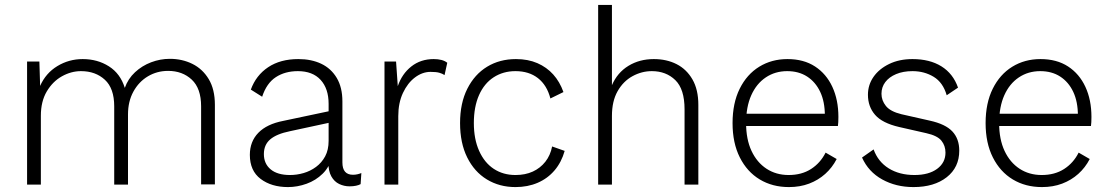

<svg xmlns="http://www.w3.org/2000/svg" viewBox="-20 -750 4509 780"><path d="M90 0V-500H140L143 -401Q166 -453 213 -481.5Q260 -510 316 -510Q376 -510 422.5 -480.5Q469 -451 487 -393Q500 -430 528.5 -456.5Q557 -483 594 -497Q631 -511 670 -511Q720 -511 761.5 -490.5Q803 -470 828 -428.5Q853 -387 853 -324V-1H797V-318Q797 -391 759 -426.5Q721 -462 663 -462Q618 -462 581 -440Q544 -418 522 -378Q500 -338 500 -285V0H444V-318Q444 -391 406 -426Q368 -461 309 -461Q269 -461 231.5 -440Q194 -419 170 -378.5Q146 -338 146 -280V0Z M1315 -328Q1315 -390 1282.5 -425.5Q1250 -461 1190 -461Q1138 -461 1100.5 -436.5Q1063 -412 1045 -357L999 -386Q1020 -444 1069.5 -477Q1119 -510 1192 -510Q1245 -510 1285 -491Q1325 -472 1348 -433.5Q1371 -395 1371 -338V-90Q1371 -40 1414 -40Q1423 -40 1432 -42Q1441 -44 1448 -47L1445 -2Q1438 2 1426.5 4.5Q1415 7 1400 7Q1378 7 1358 -2.5Q1338 -12 1326 -33.5Q1314 -55 1314 -90V-114H1329Q1319 -72 1291 -44.5Q1263 -17 1225.5 -3.5Q1188 10 1150 10Q1083 10 1039 -23Q995 -56 995 -121Q995 -175 1029.5 -210.5Q1064 -246 1131 -259L1325 -300V-253L1158 -217Q1104 -206 1078 -184Q1052 -162 1052 -124Q1052 -85 1079.5 -62Q1107 -39 1158 -39Q1186 -39 1213.5 -47Q1241 -55 1264 -72Q1287 -89 1301 -115Q1315 -141 1315 -178Z M1542 0V-500H1589L1596 -400Q1613 -450 1651 -480Q1689 -510 1742 -510Q1759 -510 1773 -506.5Q1787 -503 1797 -495L1786 -445Q1777 -451 1764.5 -454.5Q1752 -458 1729 -458Q1696 -458 1666 -435.5Q1636 -413 1617 -372.5Q1598 -332 1598 -278V0Z M2076 -510Q2125 -510 2163 -493.5Q2201 -477 2227.5 -447.5Q2254 -418 2269 -376L2216 -350Q2202 -404 2165.5 -432.5Q2129 -461 2074 -461Q2024 -461 1985.5 -436Q1947 -411 1926 -363.5Q1905 -316 1905 -250Q1905 -185 1926.5 -137Q1948 -89 1986 -64Q2024 -39 2074 -39Q2114 -39 2144.5 -53Q2175 -67 2195.5 -93Q2216 -119 2223 -155L2274 -137Q2261 -91 2233 -58Q2205 -25 2164.5 -7.5Q2124 10 2074 10Q2009 10 1958 -21Q1907 -52 1878 -110.5Q1849 -169 1849 -250Q1849 -331 1878.5 -389.5Q1908 -448 1959 -479Q2010 -510 2076 -510Z M2410 0V-730H2466V-404Q2488 -455 2533 -482.5Q2578 -510 2636 -510Q2688 -510 2728.5 -489.5Q2769 -469 2793 -427.5Q2817 -386 2817 -324V0H2761V-306Q2761 -388 2723.5 -424.5Q2686 -461 2628 -461Q2587 -461 2549.5 -440.5Q2512 -420 2489 -379.5Q2466 -339 2466 -279V0Z M3185 10Q3118 10 3066.5 -21Q3015 -52 2985.5 -110.5Q2956 -169 2956 -250Q2956 -331 2985 -389.5Q3014 -448 3064.5 -479Q3115 -510 3179 -510Q3245 -510 3291 -480Q3337 -450 3361.5 -397Q3386 -344 3386 -275Q3386 -263 3385.5 -254Q3385 -245 3384 -238H2992V-288H3359L3331 -280Q3331 -337 3312 -377Q3293 -417 3259 -439Q3225 -461 3178 -461Q3129 -461 3091 -435.5Q3053 -410 3032 -363Q3011 -316 3011 -250Q3011 -184 3033 -137Q3055 -90 3094 -64.5Q3133 -39 3184 -39Q3237 -39 3275 -63.5Q3313 -88 3334 -130L3379 -104Q3361 -69 3332.5 -43.5Q3304 -18 3267 -4Q3230 10 3185 10Z M3691 10Q3620 10 3564 -21Q3508 -52 3482 -110L3529 -143Q3547 -93 3590.5 -66Q3634 -39 3695 -39Q3753 -39 3787 -64Q3821 -89 3821 -130Q3821 -158 3804.5 -178.5Q3788 -199 3743 -209L3633 -234Q3564 -250 3535 -283.5Q3506 -317 3506 -365Q3506 -405 3528.5 -437.5Q3551 -470 3592 -490Q3633 -510 3687 -510Q3757 -510 3804.5 -480.5Q3852 -451 3872 -394L3826 -363Q3811 -415 3773 -438Q3735 -461 3687 -461Q3649 -461 3620.5 -449Q3592 -437 3576.5 -416.5Q3561 -396 3561 -369Q3561 -342 3579 -319.5Q3597 -297 3642 -286L3757 -260Q3821 -246 3849 -216Q3877 -186 3877 -138Q3877 -70 3826 -30Q3775 10 3691 10Z M4213 10Q4146 10 4094.5 -21Q4043 -52 4013.5 -110.5Q3984 -169 3984 -250Q3984 -331 4013 -389.5Q4042 -448 4092.5 -479Q4143 -510 4207 -510Q4273 -510 4319 -480Q4365 -450 4389.5 -397Q4414 -344 4414 -275Q4414 -263 4413.5 -254Q4413 -245 4412 -238H4020V-288H4387L4359 -280Q4359 -337 4340 -377Q4321 -417 4287 -439Q4253 -461 4206 -461Q4157 -461 4119 -435.5Q4081 -410 4060 -363Q4039 -316 4039 -250Q4039 -184 4061 -137Q4083 -90 4122 -64.5Q4161 -39 4212 -39Q4265 -39 4303 -63.5Q4341 -88 4362 -130L4407 -104Q4389 -69 4360.5 -43.5Q4332 -18 4295 -4Q4258 10 4213 10Z"/></svg>

Font: Kantumruy Pro Light
Style: Regular
Weight: 300
Version: Version 1.002